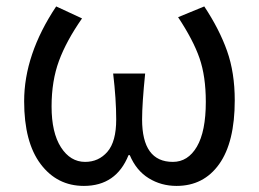

<svg xmlns="http://www.w3.org/2000/svg" viewBox="-20 -577 821 609"><path d="M246.1 12.7Q161.1 12.7 108.9 -56.6Q56.6 -126 56.6 -255.9Q56.6 -404.3 158.2 -556.6L240.2 -518.6Q190.4 -447.3 167 -383.8Q143.6 -320.3 143.6 -239.3Q143.6 -156.2 173.3 -109.9Q203.1 -63.5 250 -63.5Q293 -63.5 320.8 -95.7Q348.6 -127.9 348.6 -198.2Q348.6 -261.7 338.9 -343.8H440.4Q430.7 -248 430.7 -198.2Q430.7 -63.5 528.3 -63.5Q576.2 -63.5 604.5 -111.8Q632.8 -160.2 632.8 -253.9Q632.8 -335 612.8 -392.6Q592.8 -450.2 544.9 -522.5L627.9 -556.6Q675.8 -484.4 700.2 -415.5Q724.6 -346.7 724.6 -258.8Q724.6 -126 675.3 -56.6Q626 12.7 540 12.7Q491.2 12.7 451.7 -11.7Q412.1 -36.1 391.6 -85H387.7Q348.6 12.7 246.1 12.7Z"/></svg>

Font: Gen Shin Gothic Regular
Style: Regular
Weight: 400
Designer: [Source Han Sans]
Ryoko NISHIZUKA  (kana & ideographs); Paul D. Hunt (Latin, Greek & Cyrillic); Wenlong ZHANG  (bopomofo
Version: Version 1.002.20150607